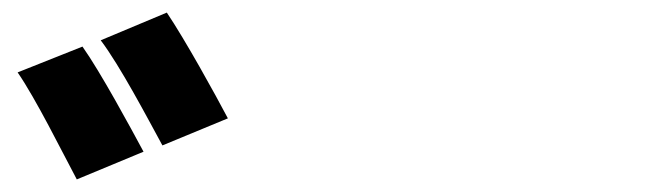

<svg xmlns="http://www.w3.org/2000/svg" viewBox="-20 -879 1040 305"><path d="M111 -805 8 -764C37 -722 78 -639 102 -594L208 -638C187 -677 140 -764 111 -805ZM245 -859 140 -815C171 -774 214 -692 238 -648L342 -691C322 -729 274 -816 245 -859Z"/></svg>

Font: Noto Sans KR Black
Style: Regular
Weight: 900
Designer: Ryoko NISHIZUKA 西塚涼子 (kana, bopomofo & ideographs); Paul D. Hunt (Latin, Greek & Cyrillic); Sandoll Communications 산돌커뮤니
Foundry: Adobe
Version: Version 2.004;hotconv 1.0.118;makeotfexe 2.5.65603